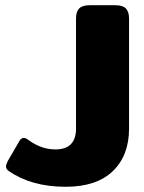

<svg xmlns="http://www.w3.org/2000/svg" viewBox="-20 -700 552 735"><path d="M14 -45Q3 -52 3 -63Q3 -70 10 -84L53 -158Q60 -172 71 -172Q79 -172 89 -164Q138 -128 192 -128Q271 -128 271 -208V-629Q271 -655 283 -667.5Q295 -680 324 -680H421Q450 -680 462 -667.5Q474 -655 474 -629V-207Q474 -105 412 -45Q350 15 231 15Q101 15 14 -45Z"/></svg>

Font: Mitr SemiBold
Style: Regular
Weight: 600
Designer: Thanarat Vachiruckul
Foundry: Cadson Demak
Version: Version 1.002